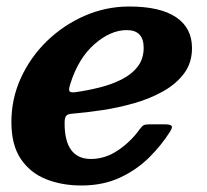

<svg xmlns="http://www.w3.org/2000/svg" viewBox="-20 -555 635 590"><path d="M15 -180Q15 -251.5 44.2 -315.5Q73.5 -379.5 124.2 -428.8Q175 -478 240.2 -506.5Q305.5 -535 377 -535Q472.5 -535 521.2 -502Q570 -469 570 -407.5Q570 -362 545.8 -329.5Q521.5 -297 481.5 -274.5Q441.5 -252 392.8 -238Q344 -224 293.8 -216.5Q243.5 -209 200.5 -205.5Q187 -204.5 182.8 -198.2Q178.5 -192 178.5 -176.5Q178.5 -66.5 259.5 -66.5Q303.5 -66.5 343.2 -93.5Q383 -120.5 410.5 -159.5Q416 -167 421 -170Q426 -173 440 -173H485.5Q503.5 -173 507.2 -168.2Q511 -163.5 502.5 -150.5Q476.5 -109 438.2 -71Q400 -33 348.2 -9Q296.5 15 230 15Q170 15 121.2 -4.5Q72.5 -24 43.8 -66.8Q15 -109.5 15 -180ZM210 -271.5Q247 -276.5 284.5 -285.8Q322 -295 353 -310.5Q384 -326 402.8 -350Q421.5 -374 421.5 -408Q421.5 -462.5 369.5 -462.5Q319.5 -462.5 270 -419Q220.5 -375.5 196 -297Q191 -281.5 193 -275.8Q195 -270 210 -271.5Z"/></svg>

Font: Besley*
Style: Bold Italic
Weight: 700
Italic angle: -13°
Designer: Owen Earl
Foundry: indestructible type*
Version: Version 2.000; ttfautohint (v1.8.3)